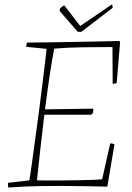

<svg xmlns="http://www.w3.org/2000/svg" viewBox="-20 -830 587 857"><path d="M17 7Q15 -3 16 -14L111 -25Q116 -53 122.5 -102Q129 -151 137.5 -211Q146 -271 154 -333Q162 -396 169 -452Q176 -508 181 -550Q186 -592 188 -612L97 -621Q97 -631 101 -640Q146 -640 201.5 -641Q257 -642 314.5 -643Q372 -644 424 -645Q476 -646 513 -647L516 -642L501 -460Q495 -456 483 -456L482 -620Q415 -620 349 -619Q283 -618 222 -613Q212 -563 201.5 -492Q191 -421 181 -342L397 -345L395 -326L387 -318Q334 -318 281.5 -318Q229 -318 178 -318Q169 -244 160.5 -168.5Q152 -93 145 -25Q159 -25 188 -24.5Q217 -24 252.5 -24.5Q288 -25 324 -25.5Q360 -26 390 -27Q420 -28 436 -30L472 -190Q483 -190 491 -186L459 3Q410 2 354.5 1Q299 0 257 0Q200 0 162.5 0.5Q125 1 92.5 2.5Q60 4 17 7ZM327 -688 246 -781 248 -792Q255 -800 267 -806L338 -714L479 -810Q481 -809 482 -804Q483 -799 483 -795L343 -688Z"/></svg>

Font: Labrada ExtraLight
Style: Italic
Weight: 200
Italic angle: -7°
Designer: Mercedes Jáuregui
Foundry: Omnibus-Type Team
Version: Version 1.000; ttfautohint (v1.8.4.7-5d5b)